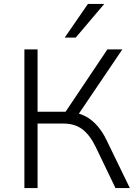

<svg xmlns="http://www.w3.org/2000/svg" viewBox="-20 -956 698 976"><path d="M104 0V-705H171V-388H326L302 -371L526 -705H602L370 -362L345 -385Q385 -381 417 -363.5Q449 -346 475.5 -315.5Q502 -285 522 -243L640 0H567L467 -208Q437 -270 398.5 -299Q360 -328 301 -328H171V0ZM309 -765 427 -936H510L365 -765Z"/></svg>

Font: Nunito Sans 9pt Light
Style: Regular
Weight: 300
Version: Version 3.101;gftools[0.9.27]